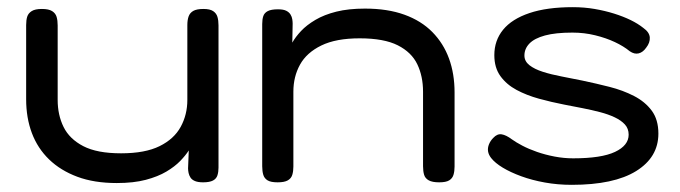

<svg xmlns="http://www.w3.org/2000/svg" viewBox="-20 -500 1897 536"><path d="M306 11Q243 11 196 -6.5Q149 -24 117 -55Q85 -86 69 -128.5Q53 -171 53 -223V-430Q53 -444 56 -453.5Q59 -463 68.5 -469Q78 -475 97 -475Q116 -475 125.5 -469Q135 -463 138 -453Q141 -443 141 -429V-221Q141 -179 157.5 -145.5Q174 -112 212.5 -92Q251 -72 318 -72Q385 -72 425.5 -92Q466 -112 484.5 -146Q503 -180 503 -221V-430Q503 -444 506.5 -454Q510 -464 519.5 -469.5Q529 -475 548 -475Q566 -475 575 -469Q584 -463 587 -453Q590 -443 590 -429V-32Q590 -20 587 -10.5Q584 -1 574.5 4Q565 9 547 9Q533 9 524.5 5.5Q516 2 512 -4Q508 -10 506.5 -17Q505 -24 505 -30L507 -80Q498 -66 483 -50.5Q468 -35 444.5 -21Q421 -7 387 2Q353 11 306 11Z M755 9Q736 9 727 3.5Q718 -2 715 -12Q712 -22 712 -36V-433Q712 -446 715 -455Q718 -464 727.5 -469Q737 -474 756 -474Q771 -474 779 -470Q787 -466 791 -459.5Q795 -453 796 -446Q797 -439 797 -434L796 -381Q805 -397 820.5 -413.5Q836 -430 860.5 -444.5Q885 -459 919 -467.5Q953 -476 999 -476Q1062 -476 1109 -459Q1156 -442 1187 -410.5Q1218 -379 1233.5 -336.5Q1249 -294 1249 -242V-35Q1249 -22 1246 -12Q1243 -2 1234 3.5Q1225 9 1206 9Q1187 9 1177 3.5Q1167 -2 1164 -12Q1161 -22 1161 -36V-244Q1161 -287 1145 -320.5Q1129 -354 1090.5 -373.5Q1052 -393 984 -393Q918 -393 877 -373Q836 -353 817.5 -319.5Q799 -286 799 -244V-35Q799 -22 796 -12Q793 -2 783.5 3.5Q774 9 755 9Z M1576 16Q1537 16 1501 9.5Q1465 3 1435 -8Q1405 -19 1383.5 -32Q1362 -45 1351 -59Q1344 -68 1342.5 -77.5Q1341 -87 1345 -97Q1349 -107 1357 -115Q1368 -127 1380.5 -125Q1393 -123 1409 -111Q1420 -103 1438 -93.5Q1456 -84 1479 -76Q1502 -68 1528 -63Q1554 -58 1580 -58Q1659 -58 1697 -76Q1735 -94 1735 -124Q1735 -141 1724.5 -152.5Q1714 -164 1696 -172.5Q1678 -181 1655 -187Q1632 -193 1606.5 -198Q1581 -203 1555 -208Q1519 -215 1484.5 -224.5Q1450 -234 1422 -249Q1394 -264 1377 -287.5Q1360 -311 1360 -346Q1360 -387 1384.5 -417Q1409 -447 1458 -463.5Q1507 -480 1579 -480Q1611 -480 1640 -475Q1669 -470 1694.5 -462Q1720 -454 1740.5 -444Q1761 -434 1776 -422Q1793 -410 1794 -395.5Q1795 -381 1784 -367Q1775 -354 1763 -351Q1751 -348 1738 -357Q1721 -371 1696.5 -382.5Q1672 -394 1641.5 -401.5Q1611 -409 1578 -409Q1531 -409 1501.5 -401Q1472 -393 1458 -378.5Q1444 -364 1444 -345Q1444 -329 1458 -318Q1472 -307 1495.5 -299.5Q1519 -292 1548 -286.5Q1577 -281 1606 -275Q1644 -267 1681.5 -257.5Q1719 -248 1750 -232Q1781 -216 1799.5 -191Q1818 -166 1818 -127Q1818 -61 1756 -22.5Q1694 16 1576 16Z"/></svg>

Font: Fredoka SemiExpanded
Style: Regular
Weight: 400
Width: 6
Designer: Ben Nathan
Foundry: Milena B. Brandão, Ben Nathan
Version: Version 2.001